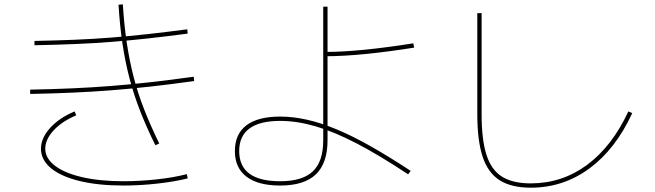

<svg xmlns="http://www.w3.org/2000/svg" viewBox="-20 -831 3040 891"><path d="M701 -157Q660 -240 630.5 -315.5Q601 -391 581 -467.5Q561 -544 548.5 -627.5Q536 -711 530 -809L550 -811Q556 -714 568.5 -631Q581 -548 600.5 -472.5Q620 -397 649.5 -322Q679 -247 719 -165ZM553 30Q437 30 351.5 9.5Q266 -11 219 -48.5Q172 -86 170 -138Q169 -188 211 -235.5Q253 -283 326 -314L334 -296Q266 -267 227.5 -224.5Q189 -182 190 -138Q192 -94 237 -60.5Q282 -27 363 -8.5Q444 10 553 10Q628 10 707 1.5Q786 -7 847 -23L851 -3Q790 12 710 21Q630 30 553 30ZM140 -641Q239 -643 325.5 -646.5Q412 -650 494.5 -656.5Q577 -663 663.5 -672.5Q750 -682 849 -695L851 -675Q752 -662 665.5 -652.5Q579 -643 495.5 -636.5Q412 -630 325.5 -626.5Q239 -623 140 -621ZM120 -415Q222 -417 313.5 -421Q405 -425 494.5 -432Q584 -439 678 -449.5Q772 -460 879 -475L881 -455Q775 -440 680.5 -429.5Q586 -419 496.5 -412Q407 -405 314.5 -401Q222 -397 120 -395Z M1280 30Q1178 30 1124 -11Q1070 -52 1070 -130Q1070 -209 1123.5 -249.5Q1177 -290 1280 -290Q1340 -290 1404.5 -275.5Q1469 -261 1541.5 -231Q1614 -201 1699 -153Q1784 -105 1886 -38L1874 -22Q1740 -111 1635 -165.5Q1530 -220 1444 -245Q1358 -270 1280 -270Q1186 -270 1138 -235Q1090 -200 1090 -130Q1090 10 1280 10Q1384 10 1432 -36Q1480 -82 1480 -180V-800H1500V-180Q1500 -74 1446 -22Q1392 30 1280 30ZM1490 -590Q1570 -590 1674.5 -600.5Q1779 -611 1898 -630L1902 -610Q1783 -591 1677.5 -580.5Q1572 -570 1490 -570Z M2443 40Q2354 40 2299.5 6Q2245 -28 2220 -103Q2195 -178 2195 -300V-770H2215V-300Q2215 -183 2237.5 -112.5Q2260 -42 2310 -11Q2360 20 2443 20Q2588 20 2704 -65.5Q2820 -151 2896 -314L2914 -306Q2837 -139 2715.5 -49.5Q2594 40 2443 40Z"/></svg>

Font: M PLUS 2 Thin Thin
Style: Regular
Weight: 250
Version: Version 1.001